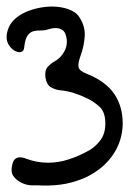

<svg xmlns="http://www.w3.org/2000/svg" viewBox="-21 -572 414 592"><path d="M6.8 -489.3Q13.7 -503.9 27.3 -515.6Q41 -527.3 59.1 -535.2Q77.1 -543 98.1 -547.4Q119.1 -551.8 139.6 -551.8Q167 -551.8 190.4 -543.5Q213.9 -535.2 224.6 -517.6Q242.2 -490.2 240.2 -460Q238.3 -429.7 227.5 -400.4Q218.8 -376 221.2 -364.7Q223.6 -353.5 246.1 -344.7Q304.7 -321.3 331.1 -282.7Q357.4 -244.1 357.4 -190.4Q356.4 -136.7 326.7 -93.8Q296.9 -50.8 244.1 -25.4Q213.9 -11.7 181.6 -5.4Q149.4 1 108.4 0Q97.7 -1 79.1 -0.5Q60.5 0 41 -10.7Q27.3 -18.6 19.5 -30.3Q11.7 -42 16.6 -63.5Q19.5 -77.1 25.9 -82Q32.2 -86.9 40 -86.9Q49.8 -86.9 58.6 -83Q92.8 -70.3 127 -70.3Q159.2 -70.3 190.9 -80.6Q222.7 -90.8 253.9 -108.4Q274.4 -120.1 289.6 -141.1Q304.7 -162.1 303.7 -195.3Q302.7 -227.5 286.1 -242.7Q269.5 -257.8 250 -267.6Q228.5 -278.3 206.5 -285.2Q184.6 -292 162.1 -293.9Q148.4 -295.9 135.7 -303.2Q123 -310.5 119.1 -333Q116.2 -355.5 126.5 -366.2Q136.7 -377 147.5 -382.8Q167 -393.6 177.7 -414.1Q188.5 -434.6 183.6 -457Q180.7 -473.6 171.4 -479.5Q162.1 -485.4 151.4 -485.4Q143.6 -485.4 136.7 -483.9Q129.9 -482.4 124 -480.5Q114.3 -477.5 103 -478Q91.8 -478.5 81.5 -475.6Q71.3 -472.7 64 -462.4Q56.6 -452.1 53.7 -426.8Q52.7 -411.1 39.1 -411.1Q33.2 -411.1 26.9 -414.1Q20.5 -417 15.6 -421.9Q-11.7 -447.3 6.8 -489.3Z"/></svg>

Font: Scriphy
Style: Regular
Weight: 400
Designer: Ala M. Lockhart
Foundry: Ala M. Lockhart
Version: Version 1.0 2021